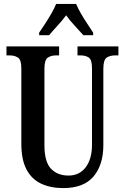

<svg xmlns="http://www.w3.org/2000/svg" viewBox="-20 -951 637 981"><path d="M303 10Q239 10 190.5 -12.5Q142 -35 115.5 -85Q89 -135 89 -217V-603Q89 -646 71.5 -657Q54 -668 29 -668H13V-714H282V-668H267Q241 -668 224 -656.5Q207 -645 207 -599V-210Q207 -124 240.5 -89Q274 -54 330 -54Q386 -54 418 -96.5Q450 -139 450 -211V-603Q450 -646 433.5 -657Q417 -668 391 -668H376V-714H585V-668H569Q542 -668 525 -656.5Q508 -645 508 -599V-209Q508 -109 458 -49.5Q408 10 303 10ZM180 -784Q193 -803 210 -829Q227 -855 242.5 -882Q258 -909 267 -931H369Q378 -909 393.5 -882Q409 -855 426.5 -829Q444 -803 456 -784V-771H406Q387 -793 361.5 -820Q336 -847 318 -873Q299 -847 274 -820Q249 -793 231 -771H180Z"/></svg>

Font: Noto Serif Tamil ExtraCondensed SemiBold
Style: Italic
Weight: 600
Width: 2
Italic angle: -12°
Designer: Indian Type Foundry, Tom Grace, and the Monotype Design Team
Foundry: Monotype Imaging Inc.
Version: Version 2.003; ttfautohint (v1.8.4.7-5d5b)